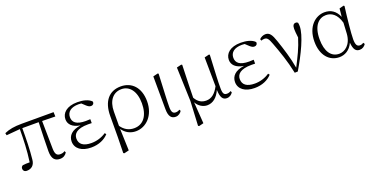

<svg xmlns="http://www.w3.org/2000/svg" viewBox="-23 -1245 4252 2171"><g transform="rotate(-20 2103.0 -159.5)"><path d="M503 14C541 14 569 -4 586 -33L578 -51C562 -41 547 -35 522 -35C484 -35 463 -53 461 -120L456 -458L614 -455L612 -508H229C138 -508 76 -497 18 -471L24 -444L188 -458C187 -333 184 -205 164 -67C131 -68 104 -66 80 -63C66 -55 59 -45 59 -27C59 -5 74 12 103 12C157 12 197 -19 203 -85C216 -205 218 -332 218 -459H415C411 -329 406 -204 406 -112C406 -20 441 14 503 14Z M878 14C970 14 1042 -20 1087 -70L1074 -87C1022 -52 960 -33 897 -33C801 -33 752 -70 752 -138C752 -195 794 -245 932 -245C942 -245 951 -245 975 -244V-291C951 -289 936 -289 921 -289C807 -289 766 -329 766 -390C766 -453 814 -495 907 -495L940 -493L983 -453C1005 -434 1017 -428 1037 -428C1057 -428 1074 -444 1070 -469C1035 -507 967 -522 901 -522C772 -522 710 -459 710 -385C710 -326 752 -278 848 -263C738 -249 690 -194 690 -125C690 -40 763 14 878 14Z M1194 196 1205 203 1263 189 1254 -73C1291 -16 1350 14 1415 14C1541 14 1648 -94 1648 -262C1648 -429 1555 -522 1424 -522C1286 -522 1199 -428 1199 -246L1198 5ZM1254 -109 1255 -281C1256 -412 1321 -490 1421 -490C1515 -490 1585 -409 1585 -261C1585 -115 1520 -25 1408 -25C1342 -25 1292 -55 1254 -109Z M1894 14C1928 14 1955 -9 1967 -30L1959 -47C1945 -40 1932 -33 1912 -33C1880 -33 1861 -48 1861 -114C1861 -195 1867 -281 1877 -510L1868 -516L1810 -502L1812 -109C1812 -17 1843 14 1894 14Z M2273 14C2342 14 2397 -31 2433 -113C2436 -23 2459 14 2508 14C2543 14 2568 -6 2582 -29L2575 -47C2561 -40 2548 -33 2528 -33C2494 -33 2478 -48 2478 -115C2477 -197 2483 -285 2494 -513L2486 -519L2429 -505L2433 -157C2392 -78 2343 -40 2281 -40C2230 -40 2186 -60 2151 -121C2152 -216 2156 -314 2162 -513L2152 -519L2095 -505L2109 -96L2094 196L2105 203L2161 189L2143 -69C2171 -16 2224 14 2273 14Z M2844 14C2936 14 3008 -20 3053 -70L3040 -87C2988 -52 2926 -33 2863 -33C2767 -33 2718 -70 2718 -138C2718 -195 2760 -245 2898 -245C2908 -245 2917 -245 2941 -244V-291C2917 -289 2902 -289 2887 -289C2773 -289 2732 -329 2732 -390C2732 -453 2780 -495 2873 -495L2906 -493L2949 -453C2971 -434 2983 -428 3003 -428C3023 -428 3040 -444 3036 -469C3001 -507 2933 -522 2867 -522C2738 -522 2676 -459 2676 -385C2676 -326 2718 -278 2814 -263C2704 -249 2656 -194 2656 -125C2656 -40 2729 14 2844 14Z M3327 6 3364 5C3464 -163 3560 -360 3560 -469C3560 -485 3559 -497 3556 -511C3550 -518 3543 -522 3530 -522C3504 -522 3490 -503 3490 -462C3490 -437 3493 -404 3499 -356C3463 -238 3421 -158 3362 -42C3341 -166 3301 -290 3265 -396C3236 -483 3212 -517 3163 -517C3137 -517 3107 -504 3089 -484L3097 -464C3107 -469 3120 -472 3136 -472C3166 -472 3183 -454 3208 -384C3250 -273 3296 -144 3327 6Z M3864 14C3927 14 3993 -19 4029 -100C4036 -16 4061 14 4108 14C4140 14 4166 -4 4182 -29L4171 -47C4157 -39 4146 -33 4127 -33C4095 -33 4077 -53 4077 -123C4077 -194 4096 -377 4114 -511L4104 -518L4052 -504L4042 -406C4007 -488 3949 -522 3876 -522C3768 -522 3656 -432 3656 -247C3656 -81 3745 14 3864 14ZM4038 -337 4031 -207C4022 -78 3942 -23 3875 -23C3778 -23 3720 -106 3720 -253C3720 -419 3796 -486 3880 -486C3945 -486 4008 -448 4038 -337Z"/></g></svg>

Font: Noto Serif CJK HK ExtraLight
Style: Regular
Weight: 200
Designer: Ryoko NISHIZUKA 西塚涼子 (kana & ideographs); Frank Grießhammer (Latin, Greek & Cyrillic); Wenlong ZHANG 张文龙 (bopomofo); San
Foundry: Adobe
Version: Version 2.001;hotconv 1.1.0;makeotfexe 2.6.0